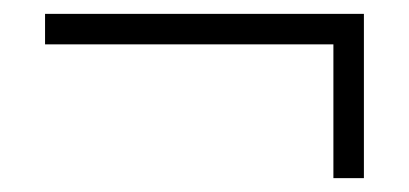

<svg xmlns="http://www.w3.org/2000/svg" viewBox="-20 -342 590 277"><path d="M505 -322V-85H461V-278H45V-322Z"/></svg>

Font: Ysabeau Semilight
Style: Regular
Weight: 300
Designer: Christian Thalmann (Catharsis Fonts)
Version: Version 0.003